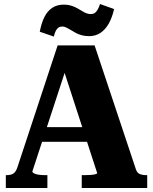

<svg xmlns="http://www.w3.org/2000/svg" viewBox="-20 -936 762 956"><path d="M165 -303H440V-230H161ZM279 -643 311 -601 141 -82Q141 -77 150 -72.5Q159 -68 173 -66Q187 -64 202 -64H216V0H9V-64H14Q35 -64 47.5 -72.5Q60 -81 68 -107L267 -710H451L657 -92Q663 -75 676 -69.5Q689 -64 709 -64H713V0H387V-64H403Q417 -64 431.5 -65Q446 -66 455 -68.5Q464 -71 464 -74ZM424 -756Q402 -756 385 -761Q368 -766 355 -773.5Q342 -781 331 -787.5Q320 -794 310 -799Q300 -804 290 -804Q279 -804 271 -798.5Q263 -793 257.5 -782Q252 -771 248 -754L178 -778Q186 -821 201 -851Q216 -881 240 -897Q264 -913 298 -913Q318 -913 334 -908Q350 -903 363 -896Q376 -889 387 -882Q398 -875 409 -870.5Q420 -866 431 -866Q444 -866 452 -871.5Q460 -877 466.5 -888.5Q473 -900 478 -916L548 -891Q539 -850 522 -819.5Q505 -789 480.5 -772.5Q456 -756 424 -756Z"/></svg>

Font: Roboto Serif 36pt
Style: Bold
Weight: 700
Version: Version 1.008